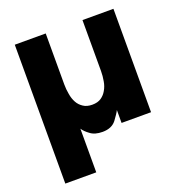

<svg xmlns="http://www.w3.org/2000/svg" viewBox="-134 -667 902 968"><g transform="rotate(-20 317.0 -182.5)"><path d="M51.8 190.4Q93.8 190.4 217.8 190.4Q217.8 143.6 217.8 3.9Q217.8 -7.8 217.8 -43.9Q228.5 -26.4 252.9 -8.8Q276.4 9.8 318.4 9.8Q367.2 9.8 391.6 -21.5Q415 -52.7 422.9 -69.3Q422.9 -45.9 422.9 0Q462.9 0 581.1 0Q581.1 -138.7 581.1 -554.7Q539.1 -554.7 415 -554.7Q415 -486.3 415 -281.2Q415 -254.9 410.2 -228.5Q406.2 -203.1 393.6 -181.6Q382.8 -162.1 364.3 -149.4Q345.7 -136.7 316.4 -136.7Q287.1 -136.7 268.6 -149.4Q249 -162.1 238.3 -181.6Q226.6 -203.1 222.7 -228.5Q217.8 -254.9 217.8 -281.2Q217.8 -372.1 217.8 -554.7Q176.8 -554.7 51.8 -554.7Q51.8 -531.2 51.8 -461.9Q51.8 -298.8 51.8 190.4Z"/></g></svg>

Font: Avakin
Style: Bold
Weight: 700
Designer: Herb Lubalin, Tom Carnase, Ed Benguiat, Adobe Type Staff
Version: Version 1.0